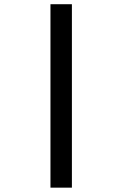

<svg xmlns="http://www.w3.org/2000/svg" viewBox="-20 -720 543 901"><path d="M216.8 160.6V-700.2H317.4V160.6Z"/></svg>

Font: Elstob 8pt
Style: Bold Italic
Weight: 700
Italic angle: -20°
Designer: Peter S. Baker
Version: Version 1.015